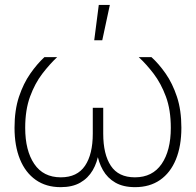

<svg xmlns="http://www.w3.org/2000/svg" viewBox="-20 -755 797 781"><path d="M226.6 6.3Q167.5 6.3 125.5 -23.2Q83.5 -52.7 61.3 -106.9Q39.1 -161.1 39.1 -235.4Q39.1 -306.6 57.1 -361.1Q75.2 -415.5 103.3 -455.6Q131.3 -495.6 160.6 -522.5H212.4Q182.1 -494.1 152.1 -455.1Q122.1 -416 102.3 -362.1Q82.5 -308.1 82.5 -234.9Q82.5 -142.6 119.4 -88.1Q156.2 -33.7 227.5 -33.7Q293.9 -33.7 325.7 -80.6Q357.4 -127.4 357.4 -211.4V-316.4H399.9V-211.4Q399.9 -127.4 430.9 -80.6Q461.9 -33.7 528.8 -33.7Q600.1 -33.7 637.5 -88.1Q674.8 -142.6 674.8 -234.9Q674.8 -308.6 654.8 -362.3Q634.8 -416 605 -455.1Q575.2 -494.1 544.4 -522.5H596.2Q626 -495.6 653.8 -455.8Q681.6 -416 699.7 -361.6Q717.8 -307.1 717.8 -235.4Q717.8 -161.1 695.6 -106.7Q673.3 -52.2 631.1 -22.9Q588.9 6.3 529.3 6.3Q481.4 6.3 449.2 -12.2Q417 -30.8 398.7 -63Q380.4 -95.2 374 -135.7H381.8Q376 -94.7 357.2 -62.5Q338.4 -30.3 306.4 -12Q274.4 6.3 226.6 6.3ZM363.3 -591.3 381.8 -734.9H426.8L396 -591.3Z"/></svg>

Font: Inter 28pt ExtraLight
Style: Regular
Weight: 250
Designer: Rasmus Andersson
Foundry: rsms
Version: Version 4.001;git-66647c0bb